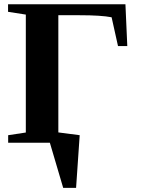

<svg xmlns="http://www.w3.org/2000/svg" viewBox="-20 -675 676 908"><path d="M582 -457H538.1L507.8 -593.3Q459 -603 355 -603H255.9V-48.8L356.9 -35.6L339.8 213.4H278.8L215.8 0H18.6V-35.6L102.1 -48.3V-606L18.1 -619.1V-654.8H573.2Z"/></svg>

Font: Liberation Serif
Style: Bold
Weight: 700
Designer: Steve Matteson
Foundry: Ascender Corporation
Version: Version 2.1.5